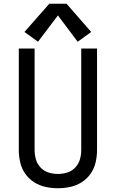

<svg xmlns="http://www.w3.org/2000/svg" viewBox="-20 -993 616 1021"><path d="M182 -771 288 -911 393 -771 465 -823 334 -973H242L110 -823ZM288 8Q321 8 353.5 1Q386 -6 414.5 -24Q443 -42 462 -69.5Q481 -97 488.5 -129.5Q496 -162 496 -195V-735H412V-195Q412 -170 405 -145.5Q398 -121 380 -102Q362 -83 337.5 -75.5Q313 -68 288 -68Q263 -68 238.5 -75.5Q214 -83 196 -102Q178 -121 171 -145.5Q164 -170 164 -195V-735H80V-195Q80 -162 87.5 -129.5Q95 -97 114 -69.5Q133 -42 161.5 -24Q190 -6 222.5 1Q255 8 288 8Z"/></svg>

Font: Iosevka SS01 Extended
Style: Regular
Weight: 400
Width: 7
Monospace: yes
Designer: Belleve Invis
Foundry: Belleve Invis
Version: Version 3.4.7; ttfautohint (v1.8.3)